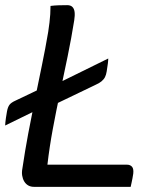

<svg xmlns="http://www.w3.org/2000/svg" viewBox="-31 -725 651 745"><path d="M101 0Q88 0 78.5 -5.5Q69 -11 63 -21Q57 -31 55 -44Q53 -57 56 -72Q66 -140 78.5 -206.5Q91 -273 104.5 -339.5Q118 -406 131.5 -471Q145 -536 156 -601Q159 -621 161 -637.5Q163 -654 164 -670Q165 -686 165 -702Q181 -704 197 -704.5Q213 -705 230 -705Q243 -705 250 -698Q257 -691 258.5 -678Q260 -665 257 -646Q246 -577 231.5 -506.5Q217 -436 202 -365.5Q187 -295 174 -225Q161 -155 153 -86H462Q469 -86 474 -83.5Q479 -81 482 -77Q485 -73 486 -66.5Q487 -60 486 -51Q485 -42 483 -33Q481 -24 479.5 -16Q478 -8 476 0ZM389 -498Q389 -490 387.5 -478.5Q386 -467 383 -448Q381 -435 376.5 -426Q372 -417 363 -409.5Q354 -402 338 -395L184 -321Q174 -316 163.5 -314Q153 -312 142.5 -310Q132 -308 120 -302L-11 -238Q-11 -245 -10 -251.5Q-9 -258 -8 -267.5Q-7 -277 -4 -292Q-1 -309 5.5 -318Q12 -327 30 -335L137 -386Q147 -391 156.5 -393Q166 -395 176 -397Q186 -399 196 -403Z"/></svg>

Font: Rec Mono Semicasual
Style: Italic
Weight: 400
Italic angle: -10°
Version: Version 1.085; ttfautohint (v1.8.4.7-5d5b)